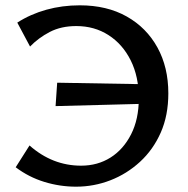

<svg xmlns="http://www.w3.org/2000/svg" viewBox="-20 -690 706 722"><path d="M266 12Q205 12 146.5 -6Q88 -24 39 -61L91 -143Q134 -105 182.5 -86Q231 -67 285 -67Q347 -67 395.5 -97.5Q444 -128 473 -185Q502 -242 502 -320Q502 -402 471.5 -463Q441 -524 388 -558Q335 -592 267 -592Q210 -592 167.5 -570Q125 -548 93 -515L45 -605Q95 -637 154.5 -653.5Q214 -670 280 -670Q382 -670 456.5 -628Q531 -586 572 -511.5Q613 -437 613 -339Q613 -256 584.5 -191.5Q556 -127 506.5 -81.5Q457 -36 395 -12Q333 12 266 12ZM189 -291 195 -379 541 -373 535 -300Z"/></svg>

Font: Ysabeau SC SemiBold
Style: Regular
Weight: 600
Designer: Christian Thalmann (Catharsis Fonts)
Version: Version 2.001;gftools[0.9.30]; featfreeze: smcp